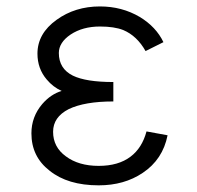

<svg xmlns="http://www.w3.org/2000/svg" viewBox="-20 -550 602 588"><path d="M286.1 -530.3Q210 -530.3 153.3 -489.3Q94.7 -447.3 94.7 -385.7Q94.7 -339.8 123 -306.6Q142.6 -283.2 168.9 -271.5Q135.7 -261.7 109.4 -231.4Q76.2 -192.4 76.2 -141.6Q76.2 -70.3 131.8 -27.3Q187.5 17.6 282.2 17.6Q360.4 17.6 417 -20.5Q478.5 -61.5 493.2 -135.7L428.7 -147.5Q415 -96.7 379.9 -70.3Q342.8 -42 282.2 -42Q220.7 -42 181.6 -71.3Q142.6 -99.6 142.6 -146.5Q142.6 -191.4 190.4 -215.8Q239.3 -239.3 327.1 -239.3V-298.8Q243.2 -298.8 203.1 -318.4Q160.2 -339.8 160.2 -387.7Q160.2 -419.9 196.3 -444.3Q233.4 -468.8 286.1 -468.8Q330.1 -468.8 357.4 -458Q399.4 -440.4 425.8 -393.6L480.5 -420.9Q458 -467.8 408.2 -498Q353.5 -530.3 286.1 -530.3Z"/></svg>

Font: Dotum
Style: Regular
Weight: 400
Version: Version 2.21